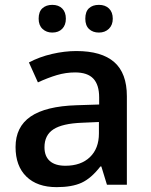

<svg xmlns="http://www.w3.org/2000/svg" viewBox="-20 -760 620 790"><path d="M195 -626Q221 -626 236 -641.5Q251 -657 251 -683Q251 -710 236 -725Q221 -740 195 -740Q170 -740 154.5 -726Q139 -712 139 -683Q139 -656 155 -641Q171 -626 195 -626ZM387 -626Q412 -626 428 -641.5Q444 -657 444 -683Q444 -710 428.5 -725Q413 -740 387 -740Q361 -740 346 -726Q331 -712 331 -683Q331 -655 346.5 -640.5Q362 -626 387 -626ZM502 -364Q502 -459 450 -504.5Q398 -550 294 -550Q246 -550 194 -538Q142 -526 99 -503L136 -421Q177 -440 214 -451Q251 -462 289 -462Q340 -462 364 -436.5Q388 -411 388 -359V-330L295 -327Q168 -323 106 -280.5Q44 -238 44 -155Q44 -77 88.5 -33.5Q133 10 213 10Q276 10 315.5 -8Q355 -26 393 -75H397L420 0H502ZM163 -154Q163 -204 200 -228Q237 -252 318 -255L387 -258V-211Q387 -149 350 -113.5Q313 -78 249 -78Q207 -78 185 -97.5Q163 -117 163 -154Z"/></svg>

Font: OpenSansMMV
Style: Semibold
Weight: 600
Designer: Steve Matteson
Foundry: Ascender Corporation
Version: Version 6.000